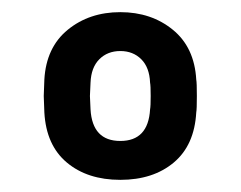

<svg xmlns="http://www.w3.org/2000/svg" viewBox="-20 -725 396 316"><path d="M53 -540 52 -567 53 -594Q56 -647 91.5 -676Q127 -705 178 -705Q229 -705 264.5 -676Q300 -647 303 -594Q304 -589 304 -567Q304 -545 303 -540Q300 -486 266 -457.5Q232 -429 178 -429Q124 -429 90 -457.5Q56 -486 53 -540ZM227 -545Q228 -550 228 -567Q228 -584 227 -589Q226 -614 212.5 -627.5Q199 -641 178 -641Q157 -641 143.5 -627.5Q130 -614 129 -589L128 -567L129 -545Q132 -493 178 -493Q224 -493 227 -545Z"/></svg>

Font: Hezaedrus
Style: Regular
Weight: 400
Designer: Hubert & Fischer
Foundry: Hubert & Fischer
Version: Version 1.10;September 3, 2019;FontCreator 11.5.0.2425 64-bi